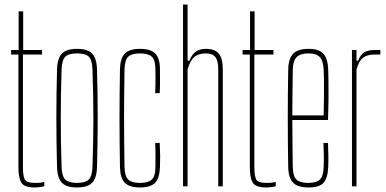

<svg xmlns="http://www.w3.org/2000/svg" viewBox="-20 -820 1701 845"><path d="M132 5Q87 5 74 -16Q61 -37 61 -85V-580H29V-600H62V-770H82V-600H165V-580H81V-85Q81 -44 89.5 -29.5Q98 -15 134 -15Q150 -15 157.2 -16Q164.5 -17 175 -19V0Q165.5 2 154.5 3.5Q143.5 5 132 5Z M319 5Q287.5 5 268.5 -4.2Q249.5 -13.5 240.8 -33.2Q232 -53 231 -85Q229.5 -138.5 228.8 -192.2Q228 -246 228 -299.5Q228 -353 228.8 -406.8Q229.5 -460.5 231 -514Q232 -546.5 240.8 -566.5Q249.5 -586.5 268.5 -595.8Q287.5 -605 319 -605Q350.5 -605 369.5 -595.8Q388.5 -586.5 397.2 -566.5Q406 -546.5 407 -514Q408.5 -460.5 409.2 -406.8Q410 -353 410 -299.5Q410 -246 409.2 -192.2Q408.5 -138.5 407 -85Q406 -53 397.2 -33.2Q388.5 -13.5 369.5 -4.2Q350.5 5 319 5ZM319 -15Q355 -15 370.2 -29.5Q385.5 -44 387 -85Q389 -148.5 390 -200Q391 -251.5 391 -299.5Q391 -347.5 390 -399Q389 -450.5 387 -514Q385.5 -556 370.8 -570.5Q356 -585 319 -585Q282.5 -585 267.5 -570.5Q252.5 -556 251 -514Q249 -450.5 248.2 -399Q247.5 -347.5 247.5 -299.5Q247.5 -251.5 248.2 -200Q249 -148.5 251 -85Q252.5 -44 267.8 -29.5Q283 -15 319 -15Z M663 -410Q664 -431 664.2 -449Q664.5 -467 664.2 -483Q664 -499 664 -514Q664 -556 648 -570.5Q632 -585 596 -585Q560 -585 544.5 -570.5Q529 -556 528 -514Q527 -450.5 526.5 -399Q526 -347.5 526 -299.5Q526 -251.5 526.5 -200Q527 -148.5 528 -85Q529 -44 544.5 -29.5Q560 -15 596 -15Q632 -15 648 -29.5Q664 -44 664 -85Q664 -108.5 664.2 -134Q664.5 -159.5 663 -191H683Q684.5 -159 684.8 -133Q685 -107 684 -85Q682.5 -37 663 -16Q643.5 5 596 5Q549 5 529 -16Q509 -37 508 -85Q507 -138.5 506.5 -192.2Q506 -246 506 -299.5Q506 -353 506.5 -406.8Q507 -460.5 508 -514Q509 -563 529 -584Q549 -605 596 -605Q643.5 -605 663.8 -584Q684 -563 684 -514Q684 -493 684.2 -467.8Q684.5 -442.5 683 -410Z M785.5 0V-800H805.5V-553H813.5Q825 -581 842 -593Q859 -605 886.5 -605Q925.5 -605 943 -584Q960.5 -563 960.5 -514V0H940.5V-514Q940.5 -552.5 927.8 -568.8Q915 -585 886.5 -585Q853.5 -585 834.8 -568.8Q816 -552.5 805.5 -514V0Z M1150.5 5Q1105.5 5 1092.5 -16Q1079.5 -37 1079.5 -85V-580H1047.5V-600H1080.5V-770H1100.5V-600H1183.5V-580H1099.5V-85Q1099.5 -44 1108 -29.5Q1116.5 -15 1152.5 -15Q1168.5 -15 1175.8 -16Q1183 -17 1193.5 -19V0Q1184 2 1173 3.5Q1162 5 1150.5 5Z M1338.5 5Q1290 5 1269.8 -16Q1249.5 -37 1248.5 -85Q1247.5 -138.5 1247 -192.2Q1246.5 -246 1246.5 -299.5Q1246.5 -353 1247 -406.8Q1247.5 -460.5 1248.5 -514Q1249.5 -563 1270.5 -584Q1291.5 -605 1338.5 -605Q1383 -605 1402.8 -584Q1422.5 -563 1424.5 -514Q1425 -496 1425.5 -465Q1426 -434 1425.8 -390.5Q1425.5 -347 1423.5 -292H1266.5Q1266.5 -245.5 1267.2 -196Q1268 -146.5 1268.5 -85Q1269.5 -44 1285 -29.5Q1300.5 -15 1336.5 -15Q1372.5 -15 1387.8 -29.5Q1403 -44 1404.5 -85Q1405.5 -107.5 1405.2 -133.2Q1405 -159 1403.5 -191H1423.5Q1425 -159 1425.2 -133Q1425.5 -107 1424.5 -85Q1422.5 -37 1404.5 -16Q1386.5 5 1338.5 5ZM1266.5 -312H1404.5Q1405.5 -356.5 1405.8 -395.5Q1406 -434.5 1405.8 -464.8Q1405.5 -495 1404.5 -514Q1402.5 -552.5 1387.5 -568.8Q1372.5 -585 1338.5 -585Q1302 -585 1285.8 -568.8Q1269.5 -552.5 1268.5 -514Q1268 -455 1267.2 -406.5Q1266.5 -358 1266.5 -312Z M1529 0V-600H1549V-553H1556Q1566.5 -579.5 1583.2 -589.8Q1600 -600 1629 -600Q1635 -600 1641.5 -600Q1648 -600 1654 -600V-580H1629Q1595.5 -580 1577.2 -565.5Q1559 -551 1549 -514V0Z"/></svg>

Font: Big Shoulders Display Thin Thin
Style: Regular
Weight: 250
Version: Version 2.002